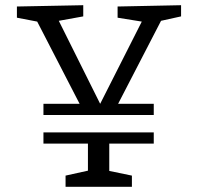

<svg xmlns="http://www.w3.org/2000/svg" viewBox="-20 -718 760 738"><path d="M147 -276V-319H286L123 -635L45 -650V-693L300 -698V-655L206 -638L365 -319L525 -635L432 -650V-693L676 -698V-655L599 -638L434 -319H571V-276ZM232 0V-43L318 -62V-166H147V-209H571V-166H400V-61L487 -43V0Z"/></svg>

Font: Bitter
Style: Regular
Weight: 400
Designer: Sol Matas, and Bitter project Authors
Foundry: Sol Matas
Version: Version 2.001